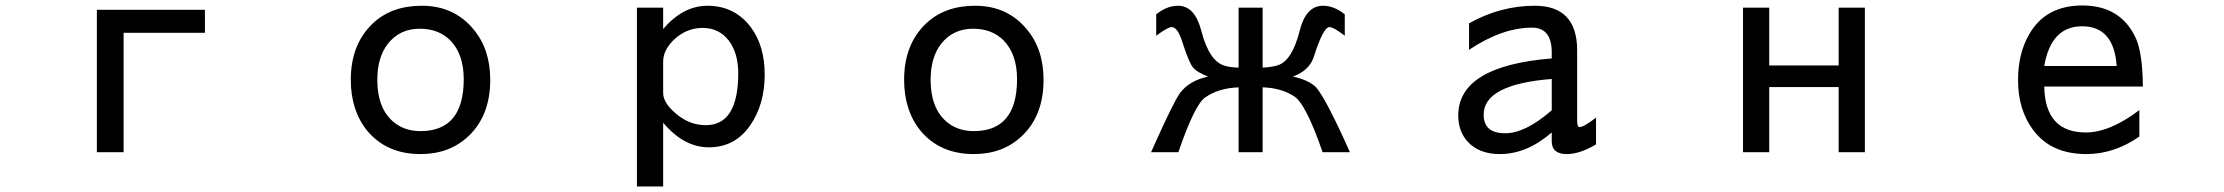

<svg xmlns="http://www.w3.org/2000/svg" viewBox="-20 -554 8040 694"><path d="M426.8 -435.5V-3.9H330.1V-518.6H720.7V-435.5Z M1504.9 -533.2Q1621.1 -533.2 1691.4 -448.2Q1752 -376 1752 -265.6Q1752 -135.7 1672.9 -61.5Q1604.5 2.9 1500 2.9Q1377.9 2.9 1307.6 -81.1Q1248 -154.3 1248 -265.6Q1248 -393.6 1327.1 -468.8Q1394.5 -533.2 1504.9 -533.2ZM1497.1 -450.2Q1424.8 -450.2 1381.8 -395.5Q1343.8 -346.7 1343.8 -265.6Q1343.8 -170.9 1392.6 -122.1Q1434.6 -80.1 1500 -80.1Q1656.2 -80.1 1656.2 -267.6Q1656.2 -358.4 1607.4 -408.2Q1565.4 -450.2 1497.1 -450.2Z M2282.2 120.1V-526.4H2377V-449.2Q2449.2 -533.2 2537.1 -533.2Q2635.7 -533.2 2694.3 -455.1Q2744.1 -387.7 2744.1 -284.2Q2744.1 -176.8 2691.4 -100.6Q2636.7 -21.5 2542 -21.5Q2452.1 -21.5 2377 -110.4V120.1ZM2377 -331.1V-217.8Q2377 -182.6 2422.9 -143.6Q2471.7 -101.6 2531.2 -101.6Q2648.4 -101.6 2648.4 -289.1Q2648.4 -362.3 2614.3 -407.2Q2579.1 -453.1 2519.5 -453.1Q2463.9 -453.1 2419.9 -414.1Q2377 -375 2377 -331.1Z M3504.9 -533.2Q3621.1 -533.2 3691.4 -448.2Q3752 -376 3752 -265.6Q3752 -135.7 3672.9 -61.5Q3604.5 2.9 3500 2.9Q3377.9 2.9 3307.6 -81.1Q3248 -154.3 3248 -265.6Q3248 -393.6 3327.1 -468.8Q3394.5 -533.2 3504.9 -533.2ZM3497.1 -450.2Q3424.8 -450.2 3381.8 -395.5Q3343.8 -346.7 3343.8 -265.6Q3343.8 -170.9 3392.6 -122.1Q3434.6 -80.1 3500 -80.1Q3656.2 -80.1 3656.2 -267.6Q3656.2 -358.4 3607.4 -408.2Q3565.4 -450.2 3497.1 -450.2Z M4457 -309.6V-526.4H4543.9V-309.6Q4579.1 -311.5 4599.6 -318.4Q4650.4 -335 4677.7 -442.4Q4700.2 -533.2 4761.7 -533.2Q4802.7 -533.2 4840.8 -502V-424.8L4833 -430.7Q4798.8 -456.1 4785.2 -456.1Q4762.7 -456.1 4727.5 -344.7Q4710 -297.9 4653.3 -277.3Q4710.9 -264.6 4737.3 -238.3Q4774.4 -194.3 4859.4 -3.9H4760.7Q4698.2 -185.5 4654.3 -208Q4609.4 -236.3 4543.9 -238.3V-3.9H4457V-238.3Q4383.8 -235.4 4336.9 -202.1Q4298.8 -177.7 4239.3 -3.9H4140.6Q4147.5 -18.6 4154.3 -34.2Q4217.8 -176.8 4245.1 -217.8Q4279.3 -262.7 4346.7 -277.3Q4305.7 -293 4291 -311.5Q4276.4 -331.1 4253.9 -401.4Q4237.3 -456.1 4214.8 -456.1Q4201.2 -456.1 4159.2 -424.8V-502Q4197.3 -533.2 4238.3 -533.2Q4298.8 -533.2 4322.3 -442.4Q4351.6 -329.1 4410.2 -315.4Q4427.7 -310.5 4457 -309.6Z M5588.9 -75.2Q5499 2.9 5401.4 2.9Q5324.2 2.9 5283.2 -43.9Q5251 -81.1 5251 -136.7Q5251 -315.4 5588.9 -342.8V-364.3Q5588.9 -454.1 5517.6 -454.1Q5410.2 -454.1 5290 -374V-469.7Q5403.3 -533.2 5527.3 -533.2Q5680.7 -533.2 5680.7 -372.1V-118.2Q5680.7 -94.7 5689.5 -94.7Q5705.1 -94.7 5749 -128.9V-32.2Q5690.4 2.9 5643.6 2.9Q5588.9 2.9 5588.9 -43ZM5588.9 -268.6Q5342.8 -249 5342.8 -139.6Q5342.8 -72.3 5420.9 -72.3Q5493.2 -72.3 5588.9 -155.3Z M6375 -317.4H6626V-526.4H6720.7V-3.9H6626V-239.3H6375V-3.9H6280.3V-526.4H6375Z M7712.9 -60.5Q7622.1 2.9 7521.5 2.9Q7393.6 2.9 7329.1 -84Q7274.4 -157.2 7274.4 -264.6Q7274.4 -360.4 7314.5 -429.7Q7374 -534.2 7506.8 -534.2Q7645.5 -534.2 7700.2 -416Q7724.6 -361.3 7725.6 -241.2H7369.1Q7372.1 -75.2 7519.5 -75.2Q7606.4 -75.2 7712.9 -156.2ZM7369.1 -315.4H7630.9Q7621.1 -459 7505.9 -459Q7393.6 -459 7369.1 -315.4Z"/></svg>

Font: MotoyaLCedar
Style: W3 mono
Weight: 400
Version: Version 1.01